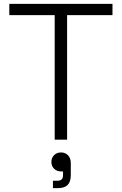

<svg xmlns="http://www.w3.org/2000/svg" viewBox="-20 -720 628 990"><path d="M262 0V-642H28V-700H560V-642H326V0ZM253 250V212H274Q291 212 298 205Q305 198 305 182V164H295Q274 164 259.5 150.5Q245 137 245 115Q245 94 259 80Q273 66 295 66Q316 66 330.5 80.5Q345 95 345 121V183Q345 217 329 233.5Q313 250 278 250Z"/></svg>

Font: Space Grotesk Light Light
Style: Regular
Weight: 300
Version: Version 2.000